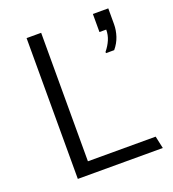

<svg xmlns="http://www.w3.org/2000/svg" viewBox="-127 -783 790 879"><g transform="rotate(-20 268.0 -343.0)"><path d="M102 0V-686H173V-60H503L516 0ZM420 -497V-503Q438 -525 448 -548.5Q458 -572 458 -598H425V-686H500V-609Q500 -580 490.5 -551Q481 -522 460 -497Z"/></g></svg>

Font: Chivo ExtraLight
Style: Regular
Weight: 250
Designer: Hector Gatti
Foundry: Omnibus-Type
Version: Version 2.002